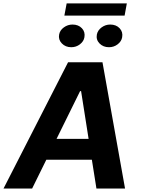

<svg xmlns="http://www.w3.org/2000/svg" viewBox="-42 -1086 810 1106"><path d="M143.1 0H-21.7L350.1 -727.3H548.3L678.3 0H513.5L487.2 -165.8H224.8ZM283.7 -285.9H468.4L425.1 -561.1H419.4ZM585.9 -814Q552.6 -814 531.4 -835.6Q510.3 -857.3 516 -887.5Q521 -911.9 543.3 -928.2Q565.7 -944.6 592.7 -944.6Q627.1 -944.6 647.2 -923.1Q667.3 -901.6 661.6 -871.1Q657.7 -847.7 635.8 -830.8Q614 -814 585.9 -814ZM368.6 -814Q335.2 -814 314.1 -836Q293 -857.9 298.7 -887.5Q303.3 -911.9 325.8 -928.2Q348.4 -944.6 375.4 -944.6Q409.8 -944.6 429.9 -923.1Q449.9 -901.6 444.2 -871.1Q440.3 -847.7 418.5 -830.8Q396.7 -814 368.6 -814ZM688.6 -1066.5 675.8 -996.2H328.8L342 -1066.5Z"/></svg>

Font: Inter UI
Style: Bold Italic
Weight: 700
Italic angle: 9.39999°
Designer: Rasmus Andersson
Foundry: rsms
Version: 3.2;8d6f07862